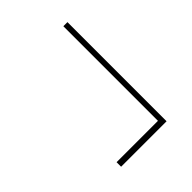

<svg xmlns="http://www.w3.org/2000/svg" viewBox="-15 -525 630 630"><g transform="rotate(45 300.0 -209.5)"><path d="M522 -104H501V-296H62V-315H522Z"/></g></svg>

Font: IBM Plex Sans Thin
Style: Regular
Weight: 100
Designer: Mike Abbink, Paul van der Laan, Pieter van Rosmalen
Foundry: Bold Monday
Version: Version 3.0